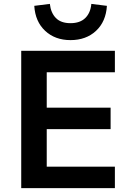

<svg xmlns="http://www.w3.org/2000/svg" viewBox="-20 -966 676 986"><path d="M89 0V-705H570V-595H220V-413H548V-303H220V-110H570V0ZM342 -760Q263 -760 212 -807.5Q161 -855 156 -936L236 -946Q241 -900 267 -873.5Q293 -847 342 -847Q391 -847 418 -873.5Q445 -900 449 -946L529 -936Q524 -855 473 -807.5Q422 -760 342 -760Z"/></svg>

Font: Nunito Sans 9pt
Style: Bold
Weight: 700
Version: Version 3.101;gftools[0.9.27]